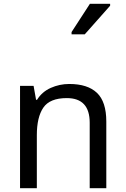

<svg xmlns="http://www.w3.org/2000/svg" viewBox="-20 -986 658 1006"><path d="M343 -546Q439 -546 488 -499.5Q537 -453 537 -349V0H450V-343Q450 -472 330 -472Q241 -472 207 -422Q173 -372 173 -278V0H85V-536H156L169 -463H174Q200 -505 246 -525.5Q292 -546 343 -546ZM355 -806V-818L451 -966H557V-956L424 -806Z"/></svg>

Font: Noto Sans Tifinagh Azawagh
Style: Regular
Weight: 400
Designer: JamraPatel
Foundry: JamraPatel LLC
Version: Version 2.006; ttfautohint (v1.8.4.7-5d5b)